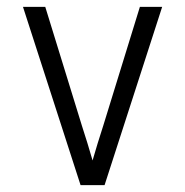

<svg xmlns="http://www.w3.org/2000/svg" viewBox="-20 -540 540 560"><path d="M215 0 47 -520H112L219 -173Q227 -148 235 -122.5Q243 -97 250 -72Q257 -97 265 -122.5Q273 -148 281 -173L388 -520H453L285 0Z"/></svg>

Font: Iosevka Light
Style: Regular
Weight: 300
Monospace: yes
Designer: Belleve Invis
Foundry: Belleve Invis
Version: Version 32.5.0; ttfautohint (v1.8.4)